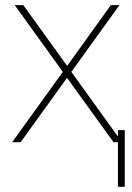

<svg xmlns="http://www.w3.org/2000/svg" viewBox="-20 -548 507 740"><path d="M69.8 -528.3C69.8 -528.3 36.6 -528.3 36.6 -528.3C36.6 -528.3 222.2 -271 222.2 -271C222.2 -271 26.9 0 26.9 0C26.9 0 59.6 0 59.6 0C59.6 0 238.3 -248 238.3 -248C238.3 -248 417.5 0 417.5 0C417.5 0 450.2 0 450.2 0C450.2 0 254.9 -271 254.9 -271C254.9 -271 440.4 -528.3 440.4 -528.3C440.4 -528.3 407.2 -528.3 407.2 -528.3C407.2 -528.3 238.8 -293.9 238.8 -293.9C238.8 -293.9 69.8 -528.3 69.8 -528.3ZM460.9 -46.4C460.9 -46.4 434.6 -46.4 434.6 -46.4C434.6 -46.4 434.6 171.9 434.6 171.9C434.6 171.9 460.9 171.9 460.9 171.9C460.9 171.9 460.9 -46.4 460.9 -46.4Z"/></svg>

Font: WOX
Style: Regular
Weight: 500
Designer: Google
Foundry: ""
Version: ""